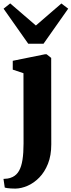

<svg xmlns="http://www.w3.org/2000/svg" viewBox="-48 -866 420 1129"><path d="M42.5 243Q28.5 243 16 242.2Q3.5 241.5 -6 240Q-15.5 238.5 -20 237L-27.5 186Q-18.5 186 -3.8 184Q11 182 26.5 174.5Q50 163 64 138.2Q78 113.5 84.2 73.8Q90.5 34 90.5 -22.5L90 -435.5L27 -456.5V-508.5L217 -547H226L253 -525.5L253.5 -17Q253.5 48.5 234 97.2Q214.5 146 182.8 178.2Q151 210.5 114 226.5Q77 242.5 42.5 243ZM118 -609 -27 -815 12 -846 163 -716 313 -845.5 353 -815 208 -609Z"/></svg>

Font: Merriweather 72pt Black
Style: Regular
Weight: 900
Version: Version 2.100